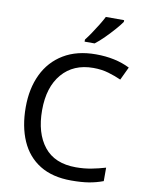

<svg xmlns="http://www.w3.org/2000/svg" viewBox="-101 -1015 834 1096"><g transform="rotate(10 316.0 -467.0)"><path d="M403 -645Q288 -645 222 -568Q156 -491 156 -357Q156 -224 217.5 -146.5Q279 -69 402 -69Q449 -69 491 -77Q533 -85 573 -97V-19Q533 -4 490.5 3Q448 10 389 10Q280 10 207 -35Q134 -80 97.5 -163Q61 -246 61 -358Q61 -466 100.5 -548.5Q140 -631 217 -677.5Q294 -724 404 -724Q517 -724 601 -682L565 -606Q532 -621 491.5 -633Q451 -645 403 -645ZM528 -934Q516 -916 491 -887.5Q466 -859 437.5 -830.5Q409 -802 385 -784H327V-796Q342 -815 359.5 -841Q377 -867 394 -894.5Q411 -922 422 -944H528Z"/></g></svg>

Font: Noto Sans Kharoshthi
Style: Regular
Weight: 400
Designer: Monotype Design Team
Foundry: Monotype Imaging Inc.
Version: Version 2.004; ttfautohint (v1.8.4.7-5d5b)